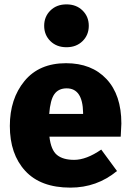

<svg xmlns="http://www.w3.org/2000/svg" viewBox="-20 -840 597 878"><path d="M357.5 -652Q329 -624 284 -624Q239 -624 210.5 -652Q182 -680 182 -722Q182 -764 210.5 -792Q239 -820 284 -820Q329 -820 357.5 -792Q386 -764 386 -722Q386 -680 357.5 -652ZM535 -275Q535 -269 532 -215H206Q213 -154 240.5 -131.5Q268 -109 319 -109Q375 -109 443 -156L515 -58Q423 18 302 18Q166 18 95.5 -58.5Q25 -135 25 -264Q25 -388 92 -469.5Q159 -551 282 -551Q399 -551 467 -478.5Q535 -406 535 -275ZM360 -319V-325Q358 -436 285 -436Q248 -436 229 -410Q210 -384 205 -319Z"/></svg>

Font: FiraGO ExtraBold
Style: Regular
Weight: 800
Designer: bBox Type
Foundry: bBox Type GmbH
Version: Version 1.001;PS 001.001;hotconv 1.0.88;makeotf.lib2.5.64775